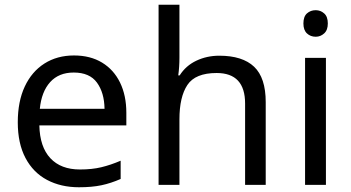

<svg xmlns="http://www.w3.org/2000/svg" viewBox="-20 -780 1480 810"><path d="M292 -546Q361 -546 410.5 -516Q460 -486 486.5 -431.5Q513 -377 513 -304V-251H146Q148 -160 192.5 -112.5Q237 -65 317 -65Q368 -65 407.5 -74.5Q447 -84 489 -102V-25Q448 -7 408 1.5Q368 10 313 10Q237 10 178.5 -21Q120 -52 87.5 -113.5Q55 -175 55 -264Q55 -352 84.5 -415Q114 -478 167.5 -512Q221 -546 292 -546ZM291 -474Q228 -474 191.5 -433.5Q155 -393 148 -321H421Q420 -389 389 -431.5Q358 -474 291 -474Z M737 -537Q737 -497 732 -462H738Q764 -503 808.5 -524Q853 -545 905 -545Q1003 -545 1052 -498.5Q1101 -452 1101 -349V0H1014V-343Q1014 -472 894 -472Q804 -472 770.5 -421.5Q737 -371 737 -277V0H649V-760H737Z M1312 -737Q1332 -737 1347.5 -723.5Q1363 -710 1363 -681Q1363 -653 1347.5 -639Q1332 -625 1312 -625Q1290 -625 1275 -639Q1260 -653 1260 -681Q1260 -710 1275 -723.5Q1290 -737 1312 -737ZM1355 -536V0H1267V-536Z"/></svg>

Font: Noto Sans Myanmar UI
Style: Regular
Weight: 400
Designer: Monotype Design Team
Foundry: Monotype Imaging Inc.
Version: Version 2.103; ttfautohint (v1.8.4.7-5d5b)